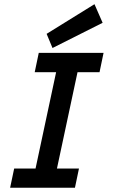

<svg xmlns="http://www.w3.org/2000/svg" viewBox="-20 -887 586 907"><path d="M334 0H27.8L46.9 -90.8H147.9L245.1 -545.9H144L163.1 -637.2H469.2L450.2 -545.9H346.2L249 -90.8H353ZM464.8 -779.3 228 -660.2 200.2 -727.1 426.3 -867.2Z"/></svg>

Font: Anonymous Pro
Style: Bold Italic
Weight: 700
Italic angle: -12°
Monospace: yes
Designer: Mark Simonson
Version: Version 1.003